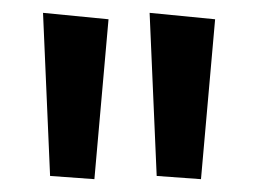

<svg xmlns="http://www.w3.org/2000/svg" viewBox="-20 -790 396 299"><path d="M149 -760 127 -511 58 -516 47 -770ZM315 -760 293 -511 224 -516 213 -770Z"/></svg>

Font: CantoraOne
Style: Regular
Weight: 400
Designer: Pablo Impallari, Rodrigo Fuenzalida
Foundry: Pablo Impallari
Version: Version 1.001; ttfautohint (v0.8) -G 200 -r 50